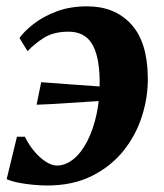

<svg xmlns="http://www.w3.org/2000/svg" viewBox="-20 -575 518 606"><path d="M255 -555Q342 -555 393.8 -498.8Q445.5 -442.5 446.5 -330.5Q447.5 -270 428.5 -209.5Q409.5 -149 370 -99.5Q330.5 -50 270.2 -19.8Q210 10.5 128.5 10.5Q108.5 10.5 84.8 8.2Q61 6 39.2 1.8Q17.5 -2.5 1 -9.5L33.5 -143.5H58.5Q71.5 -117 89 -96.5Q106.5 -76 125.2 -64.2Q144 -52.5 159.5 -52.5Q186.5 -52.5 211.2 -72.2Q236 -92 255 -128.5Q274 -165 284.8 -214.5Q295.5 -264 294.5 -323.5Q293 -401 269.5 -438Q246 -475 196.5 -475Q150.5 -475 120.5 -456.8Q90.5 -438.5 67 -413.5L41.5 -455Q56 -476 85.8 -499.2Q115.5 -522.5 158.2 -538.8Q201 -555 255 -555ZM95.5 -244.5 110 -315.5Q164.5 -311.5 215 -307.8Q265.5 -304 323.5 -300L313 -257.5Q247.5 -253.5 195.5 -249.8Q143.5 -246 95.5 -244.5Z"/></svg>

Font: Merriweather 48pt ExtraBold
Style: Italic
Weight: 800
Italic angle: -7.8°
Version: Version 2.101